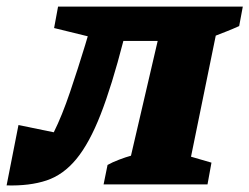

<svg xmlns="http://www.w3.org/2000/svg" viewBox="-52 -559 756 582"><path d="M-32 3 4 -180 111 -158Q136 -208 160.5 -280.5Q185 -353 206 -422L214 -449L112 -474L124 -539H684L673 -480Q653 -471 636.5 -464.5Q620 -458 602 -451L527 -84L589 -66L577 0H262L274 -59Q288 -67 309 -75Q330 -83 345 -87L426 -435H322Q287 -299 253 -212Q219 -125 179.5 -77Q140 -29 89 -12Q38 5 -32 3Z"/></svg>

Font: Piazzolla SC ExtraBold
Style: Italic
Weight: 800
Italic angle: -11.3°
Designer: Juan Pablo del Peral
Foundry: Huerta Tipografica
Version: Version 1.330